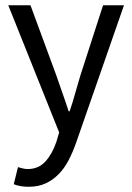

<svg xmlns="http://www.w3.org/2000/svg" viewBox="-20 -506 507 735"><path d="M48.8 133.8Q56.6 136.2 66.7 138.7Q76.7 141.1 85.9 141.1Q127.9 141.1 154.3 111.6Q180.7 82 195.8 37.1L206.5 1L11.7 -485.8H96.7L195.8 -216.8Q206.5 -185.1 219.2 -149.4Q231.9 -113.8 242.7 -80.1H246.6Q257.8 -112.8 267.8 -148.9Q277.8 -185.1 287.6 -216.8L374.5 -485.8H454.6L271.5 40Q258.8 76.2 242.7 107.2Q226.6 138.2 204.6 160.6Q182.6 183.1 154.8 196Q127 209 89.8 209Q72.8 209 58.8 206.5Q44.9 204.1 32.7 199.2Z"/></svg>

Font: Pyidaungsu Numbers
Style: Regular
Weight: 400
Designer: Sun Tun
Foundry: MCF
Version: Version 2.053; ttfautohint (v1.8.2)